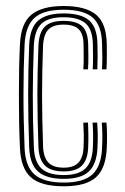

<svg xmlns="http://www.w3.org/2000/svg" viewBox="-20 -628 426 655"><path d="M197.5 7.5Q119.5 7.5 85.2 -23.2Q51 -54 48 -123.8Q46 -168.5 45.2 -213.8Q44.5 -259 44.5 -303.5Q44.5 -348 45.2 -391.2Q46 -434.5 48 -475.8Q51.2 -549.2 87.8 -578.4Q124.2 -607.5 196.8 -607.5Q271.5 -607.5 307.1 -578.5Q342.8 -549.5 344.2 -478.5Q344.5 -460 344.5 -436.6Q344.5 -413.2 343.2 -391.5H328Q329.2 -410 329.1 -431.8Q329 -453.5 328.2 -478Q327 -540.8 296.4 -567.8Q265.8 -594.8 196.8 -594.8Q128.5 -594.8 97.6 -567Q66.8 -539.2 63.8 -474.8Q62 -437 61.1 -395.8Q60.2 -354.5 60.1 -310.5Q60 -266.5 61 -219.8Q62 -173 63.8 -123.8Q66.5 -59.8 98.2 -32.5Q130 -5.2 197.5 -5.2Q265 -5.2 295.2 -33Q325.5 -60.8 328.2 -123.5Q329.5 -148.2 329.1 -169.6Q328.8 -191 327.2 -209.8H343.2Q344.8 -191.5 345.1 -170Q345.5 -148.5 344.2 -123Q341.2 -53.2 307.1 -22.9Q273 7.5 197.5 7.5ZM197.5 -17.8Q139 -17.8 110.5 -42.2Q82 -66.8 79.5 -124.5Q77.8 -173.2 76.9 -219Q76 -264.8 76 -307.9Q76 -351 77 -392.4Q78 -433.8 79.5 -473.8Q82 -533.5 110.4 -557.9Q138.8 -582.2 196.8 -582.2Q256.8 -582.2 284.1 -558.4Q311.5 -534.5 312.5 -477.5Q313 -454.2 313 -433.4Q313 -412.5 312 -391.5H296.2Q297.5 -410.5 297.4 -432.5Q297.2 -454.5 296.8 -477.2Q295.8 -528 271.5 -548.6Q247.2 -569.2 196.8 -569.2Q144.5 -569.2 121.1 -546.8Q97.8 -524.2 95.5 -473Q93.8 -431 92.9 -389.5Q92 -348 91.9 -305.4Q91.8 -262.8 92.6 -218.2Q93.5 -173.8 95.5 -125.5Q97.5 -75.8 121.4 -53.2Q145.2 -30.8 197.5 -30.8Q247.8 -30.8 271.1 -53Q294.5 -75.2 296.8 -124.2Q297.8 -146 297.6 -167Q297.5 -188 295.8 -209.8H311.5Q313 -189.2 313.4 -169.4Q313.8 -149.5 312.5 -123.8Q310 -68.5 283.2 -43.1Q256.5 -17.8 197.5 -17.8ZM197.5 -43.2Q153 -43.2 133 -63.6Q113 -84 111.2 -126.2Q109.5 -175.2 108.5 -219.1Q107.5 -263 107.5 -304.2Q107.5 -345.5 108.5 -387Q109.5 -428.5 111.2 -473Q113.2 -517.8 133.1 -537.2Q153 -556.8 196.8 -556.8Q240.8 -556.8 260.4 -538.4Q280 -520 280.8 -476.2Q281.2 -459.2 281.5 -436.5Q281.8 -413.8 280.2 -391.5H264.2Q265.8 -414 265.5 -434.5Q265.2 -455 265 -476.2Q264.5 -512.5 248.6 -528.2Q232.8 -544 196.8 -544Q161.2 -544 144.9 -527.1Q128.5 -510.2 126.8 -470.5Q125.2 -428.8 124.4 -388Q123.5 -347.2 123.5 -305.5Q123.5 -263.8 124.4 -219.6Q125.2 -175.5 127 -126.8Q128.5 -91.2 145 -73.6Q161.5 -56 197.5 -56Q232.5 -56 248.2 -74Q264 -92 265 -125.5Q266 -148.2 265.8 -168.4Q265.5 -188.5 264.2 -209.8H280.2Q281.2 -190.2 281.5 -168.9Q281.8 -147.5 280.8 -125Q279.2 -83.5 259.8 -63.4Q240.2 -43.2 197.5 -43.2Z"/></svg>

Font: Big Shoulders Inline Text Thin
Style: Regular
Weight: 400
Version: Version 2.002